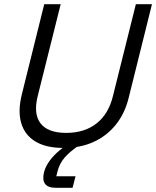

<svg xmlns="http://www.w3.org/2000/svg" viewBox="-20 -695 744 915"><path d="M282.5 10Q200 10 149.2 -20.4Q98.3 -50.8 81.2 -108.3Q64.2 -165.8 84.2 -245.8L190.8 -675H269.2L160 -238.3Q138.3 -152.5 173.3 -107.1Q208.3 -61.7 295.8 -61.7Q382.5 -61.7 440 -106.7Q497.5 -151.7 518.3 -237.5L627.5 -675H704.2L593.3 -229.2Q575 -154.2 531.7 -100.4Q488.3 -46.7 425.4 -18.3Q362.5 10 282.5 10ZM245.8 200Q207.5 200 194.2 180.4Q180.8 160.8 190 125Q197.5 96.7 217.1 70.4Q236.7 44.2 262.9 22.5Q289.2 0.8 315 -13.3L353.3 0Q310.8 29.2 286.7 57.5Q262.5 85.8 253.3 125L248.3 145H340L325.8 200Z"/></svg>

Font: Funnel Sans Light
Style: Italic
Weight: 300
Italic angle: -14.036°
Designer: NORD ID, Kristian Moeller
Foundry: Dicotype
Version: Version 1.000